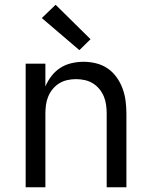

<svg xmlns="http://www.w3.org/2000/svg" viewBox="-20 -788 640 808"><path d="M88 0V-520H171V-424Q181 -448 197 -468.5Q213 -489 234 -502.5Q255 -516 280.5 -522Q306 -528 332 -528Q358 -528 384.5 -521.5Q411 -515 433 -500Q455 -485 471 -462.5Q487 -440 496 -415Q505 -390 508.5 -363.5Q512 -337 512 -310V0H429V-310Q429 -328 426.5 -346.5Q424 -365 417 -382Q410 -399 398 -413.5Q386 -428 370.5 -437.5Q355 -447 336.5 -451Q318 -455 300 -455Q282 -455 263.5 -451Q245 -447 229.5 -437.5Q214 -428 202 -413.5Q190 -399 183 -382Q176 -365 173.5 -346.5Q171 -328 171 -310V0ZM314 -577 156 -712 214 -768 361 -623Z"/></svg>

Font: Iosevka SS04 Extended
Style: Regular
Weight: 400
Width: 7
Monospace: yes
Designer: Belleve Invis
Foundry: Belleve Invis
Version: Version 19.0.0; ttfautohint (v1.8.4)